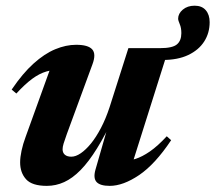

<svg xmlns="http://www.w3.org/2000/svg" viewBox="-20 -624 738 658"><path d="M307 -42 362.5 -235 371.5 -226.5Q341 -161.5 312.5 -115.5Q284 -69.5 256.2 -41.2Q228.5 -13 200 0Q171.5 13 140.5 13Q90 13 69.5 -9.5Q49 -32 49 -67.5Q49 -85 53.8 -107.5Q58.5 -130 68 -155.5L163.5 -420L189.5 -384Q163 -386 139 -379Q115 -372 90.5 -354Q66 -336 36 -303.5L20 -317Q57.5 -372.5 95 -406.2Q132.5 -440 169.2 -455.2Q206 -470.5 241 -470.5Q282 -470.5 296 -454.8Q310 -439 297 -404L209 -164.5Q201.5 -144 198 -132.2Q194.5 -120.5 194.5 -112.5Q194.5 -100.5 202.2 -93.8Q210 -87 224.5 -87Q239.5 -87 256.8 -98.8Q274 -110.5 291.8 -132.2Q309.5 -154 326 -185.5Q342.5 -217 355.5 -256.5L420 -459H558.5L426 -39.5L399 -72Q420 -72 443.5 -79.2Q467 -86.5 493.8 -105Q520.5 -123.5 551.5 -157L566.5 -143.5Q511.5 -61 456.8 -24Q402 13 356 13Q323.5 13 311.2 0Q299 -13 307 -42ZM698.5 -548Q698.5 -511 679.8 -481.8Q661 -452.5 625.2 -435.5Q589.5 -418.5 537.5 -418.5H464L476.5 -459H528Q571 -459 586.2 -471.8Q601.5 -484.5 601.5 -510.5Q601.5 -528.5 596 -541.2Q590.5 -554 590.5 -560Q590.5 -577.5 606.5 -591Q622.5 -604.5 647 -604.5Q672 -604.5 685.2 -589Q698.5 -573.5 698.5 -548Z"/></svg>

Font: Newsreader 36pt
Style: Bold Italic
Weight: 700
Italic angle: -17°
Designer: Hugues Gentile
Foundry: Production Type
Version: Version 1.003